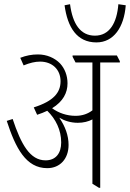

<svg xmlns="http://www.w3.org/2000/svg" viewBox="-20 -885 616 910"><path d="M437 -684C519 -684 568 -756 576 -860L541 -865C534 -776 499 -716 430 -716C361 -716 324 -772 312 -865L286 -860C300 -756 344 -684 437 -684ZM204 -88C264 -88 305 -132 305 -198C305 -243 289 -286 261 -327C287 -312 316 -303 349 -303C375 -303 399 -309 418 -319V-14L449 5H455V-589H548V-595L534 -622H324V-616L338 -589H418V-362C397 -346 371 -336 338 -336C296 -336 257 -350 227 -372C279 -404 300 -445 300 -490C300 -527 287 -560 265 -584C239 -611 201 -627 160 -627C131 -627 104 -622 76 -611L92 -575C121 -587 146 -593 170 -593C227 -593 267 -556 267 -500C267 -447 235 -406 140 -376L156 -341C174 -347 190 -353 204 -360C244 -321 270 -269 270 -210C270 -158 244 -125 196 -125C122 -125 80 -201 40 -321L12 -312C54 -183 103 -88 204 -88Z"/></svg>

Font: Noto Serif Devanagari ExtraCondensed ExtraLight
Style: Regular
Weight: 200
Width: 2
Designer: Universal Thirst, Indian Type Foundry and the Monotype Design Team
Foundry: Monotype Imaging Inc.
Version: Version 2.004